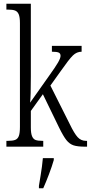

<svg xmlns="http://www.w3.org/2000/svg" viewBox="-20 -780 483 1021"><path d="M14 -31H22Q47 -31 60.5 -36Q74 -41 80 -56.5Q86 -72 86 -105V-657Q86 -689 79.5 -704Q73 -719 60 -724Q47 -729 22 -729H14V-760H144V-374Q144 -266 140 -234L239 -374Q275 -424 288.5 -447.5Q302 -471 302 -483Q302 -496 292 -500.5Q282 -505 256 -505V-536H414V-505Q388 -505 367.5 -485Q347 -465 303 -402L248 -325L351 -120Q375 -70 393 -50.5Q411 -31 437 -31H443V0H434Q393 0 371.5 -7Q350 -14 333.5 -34.5Q317 -55 294 -102L208 -279L144 -190V-102Q144 -71 150.5 -55.5Q157 -40 169.5 -35.5Q182 -31 206 -31H210V0H14ZM187 208Q188 200 196 153Q204 106 208 61H266V71Q257 103 240.5 146.5Q224 190 210 221H187Z"/></svg>

Font: Noto Serif CondLight
Style: Regular
Weight: 300
Width: 3
Designer: Monotype Design Team
Foundry: Monotype Imaging Inc.
Version: Version 1.001